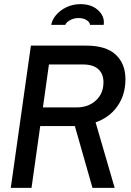

<svg xmlns="http://www.w3.org/2000/svg" viewBox="-20 -906 632 926"><path d="M129 -686H396Q491 -686 538 -642.5Q585 -599 585 -524Q585 -449 546.5 -394Q508 -339 441 -316L533 0H426L341 -298H174L132 0H32ZM350 -388Q406 -388 442.5 -421.5Q479 -455 479 -509Q479 -550 454 -572.5Q429 -595 381 -595H216L187 -388ZM368 -886Q419 -886 450 -859.5Q481 -833 481 -798Q481 -790 480 -786H414Q414 -798 398.5 -808.5Q383 -819 359 -819Q336 -819 317.5 -808.5Q299 -798 295 -786H227Q231 -810 250 -833Q269 -856 300 -871Q331 -886 368 -886Z"/></svg>

Font: Archivo Narrow Medium
Style: Italic
Weight: 500
Italic angle: -8°
Designer: Hector Gatti
Foundry: Omnibus-Type
Version: Version 2.001